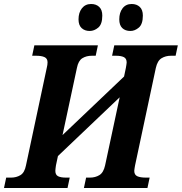

<svg xmlns="http://www.w3.org/2000/svg" viewBox="-54 -941 910 961"><path d="M-34 0 -23 -52H1Q28 -52 48.5 -64.5Q69 -77 76 -113L180 -601Q182 -609 183 -616Q184 -623 184 -629Q184 -648 169 -655Q154 -662 126 -662H107L118 -714H436L425 -662H406Q378 -662 358 -649.5Q338 -637 331 -601L259 -265L567 -558L576 -601Q577 -609 578.5 -616Q580 -623 580 -628Q580 -648 566 -655Q552 -662 526 -662H507L518 -714H836L825 -662H802Q775 -662 754.5 -649.5Q734 -637 726 -601L622 -113Q621 -106 619.5 -98.5Q618 -91 618 -86Q618 -66 633 -59Q648 -52 677 -52H695L684 0H366L377 -52H396Q423 -52 443.5 -64.5Q464 -77 472 -113L545 -454L236 -160L226 -113Q225 -105 224 -98Q223 -91 223 -86Q223 -66 236.5 -59Q250 -52 277 -52H295L284 0ZM599 -786Q573 -786 558 -800.5Q543 -815 543 -844Q543 -878 559.5 -899.5Q576 -921 605 -921Q630 -921 645.5 -906.5Q661 -892 661 -863Q661 -820 641 -803Q621 -786 599 -786ZM395 -786Q370 -786 354.5 -800.5Q339 -815 339 -844Q339 -878 356 -899.5Q373 -921 402 -921Q427 -921 442.5 -906.5Q458 -892 458 -863Q458 -820 438 -803Q418 -786 395 -786Z"/></svg>

Font: Noto Serif SemiCondensed
Style: Bold Italic
Weight: 700
Width: 4
Italic angle: -12°
Designer: Monotype Design Team
Foundry: Monotype Imaging Inc.
Version: Version 2.014